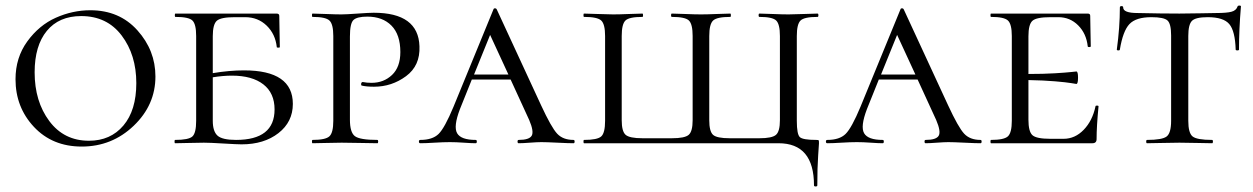

<svg xmlns="http://www.w3.org/2000/svg" viewBox="-20 -517 4522 693"><path d="M275 12Q169 12 102.5 -59Q36 -130 36 -231Q36 -309 78.5 -367.5Q121 -426 181.5 -453Q242 -480 306 -480Q411 -480 476 -407.5Q541 -335 541 -241Q541 -138 462.5 -63Q384 12 275 12ZM301 -9Q379 -9 425.5 -64Q472 -119 472 -217Q472 -319 419 -389Q366 -459 273 -459Q193 -459 149 -405.5Q105 -352 105 -256Q105 -151 158 -80Q211 -9 301 -9Z M861 -263Q1037 -263 1037 -142Q1037 -77 985 -36.5Q933 4 852 4Q836 4 786.5 1Q737 -2 716 -2Q697 -2 661 -1Q625 0 612 0Q610 0 610 -6Q610 -12 612 -12Q661 -12 674.5 -24.5Q688 -37 688 -81V-387Q688 -430 674.5 -443Q661 -456 613 -456Q611 -456 611 -462Q611 -468 613 -468H978Q988 -468 988 -460Q988 -442 989 -401Q990 -360 990 -347Q990 -345 984.5 -345Q979 -345 979 -347Q974 -394 942.5 -424.5Q911 -455 865 -455H827Q777 -455 762.5 -442Q748 -429 748 -386V-253Q808 -263 861 -263ZM832 -12Q971 -12 971 -122Q971 -181 930.5 -212.5Q890 -244 817 -244Q785 -244 748 -238V-81Q748 -43 765 -27.5Q782 -12 832 -12Z M1243 -85Q1243 -39 1261 -25.5Q1279 -12 1342 -12Q1345 -12 1345 -6Q1345 0 1342 0Q1325 0 1282 -1Q1239 -2 1213 -2Q1193 -2 1157 -1Q1121 0 1108 0Q1106 0 1106 -6Q1106 -12 1108 -12Q1155 -12 1169 -25Q1183 -38 1183 -81V-387Q1183 -430 1169 -443Q1155 -456 1108 -456Q1106 -456 1106 -462Q1106 -468 1108 -468Q1121 -468 1156.5 -466.5Q1192 -465 1212 -465Q1229 -465 1271 -468Q1313 -471 1329 -471Q1490 -471 1494 -350Q1497 -280 1445.5 -242Q1394 -204 1330 -204Q1303 -204 1286 -208Q1284 -208 1283.5 -211.5Q1283 -215 1284.5 -218Q1286 -221 1289 -221Q1304 -218 1321 -218Q1365 -218 1395 -246.5Q1425 -275 1425 -329Q1425 -392 1393 -424.5Q1361 -457 1306 -457Q1269 -457 1256 -445Q1243 -433 1243 -385Z M2050 -12Q2054 -12 2054 -6Q2054 0 2050 0Q2032 0 1992 -2Q1952 -4 1934 -4Q1919 -4 1892.5 -2Q1866 0 1852 0Q1848 0 1848 -6Q1848 -12 1852 -12Q1890 -12 1899 -27Q1908 -42 1890 -84L1823 -230H1683L1640 -123Q1616 -60 1630 -36Q1644 -12 1697 -12Q1701 -12 1701 -6Q1701 0 1697 0Q1682 0 1654 -2Q1626 -4 1604 -4Q1580 -4 1548 -2Q1516 0 1497 0Q1492 0 1492 -6Q1492 -12 1497 -12Q1541 -12 1563 -33.5Q1585 -55 1617 -132L1761 -483Q1762 -487 1766.5 -487Q1771 -487 1773 -483L1933 -137Q1970 -57 1991 -34.5Q2012 -12 2050 -12ZM1691 -248H1815L1749 -391Z M2088 0Q2086 0 2086 -6Q2086 -12 2088 -12Q2136 -12 2150 -24.5Q2164 -37 2164 -81V-387Q2164 -430 2150 -443Q2136 -456 2088 -456Q2086 -456 2086 -462Q2086 -468 2088 -468Q2101 -468 2137 -466.5Q2173 -465 2193 -465Q2215 -465 2250.5 -466.5Q2286 -468 2299 -468Q2301 -468 2301 -462Q2301 -456 2299 -456Q2251 -456 2237.5 -443Q2224 -430 2224 -387V-83Q2224 -43 2238 -30.5Q2252 -18 2299 -18H2405Q2452 -18 2466 -30.5Q2480 -43 2480 -83V-387Q2480 -430 2466.5 -443Q2453 -456 2405 -456Q2402 -456 2402 -462Q2402 -468 2405 -468Q2418 -468 2453.5 -466.5Q2489 -465 2510 -465Q2531 -465 2567 -466.5Q2603 -468 2616 -468Q2618 -468 2618 -462Q2618 -456 2616 -456Q2568 -456 2554 -443Q2540 -430 2540 -387V-83Q2540 -43 2553.5 -30.5Q2567 -18 2614 -18H2721Q2767 -18 2781 -30.5Q2795 -43 2795 -83V-387Q2795 -430 2781.5 -443Q2768 -456 2721 -456Q2718 -456 2718 -462Q2718 -468 2721 -468Q2734 -468 2769 -466.5Q2804 -465 2826 -465Q2846 -465 2882 -466.5Q2918 -468 2931 -468Q2934 -468 2934 -462Q2934 -456 2931 -456Q2883 -456 2869.5 -443Q2856 -430 2856 -387V-81Q2856 -32 2867 -22Q2878 -12 2926 -12Q2934 -12 2935 -10.5Q2936 -9 2936 0Q2936 2 2933 45Q2930 88 2930 152Q2930 156 2924 156Q2918 156 2918 152Q2918 0 2790 0Z M3519 -12Q3523 -12 3523 -6Q3523 0 3519 0Q3501 0 3461 -2Q3421 -4 3403 -4Q3388 -4 3361.5 -2Q3335 0 3321 0Q3317 0 3317 -6Q3317 -12 3321 -12Q3359 -12 3368 -27Q3377 -42 3359 -84L3292 -230H3152L3109 -123Q3085 -60 3099 -36Q3113 -12 3166 -12Q3170 -12 3170 -6Q3170 0 3166 0Q3151 0 3123 -2Q3095 -4 3073 -4Q3049 -4 3017 -2Q2985 0 2966 0Q2961 0 2961 -6Q2961 -12 2966 -12Q3010 -12 3032 -33.5Q3054 -55 3086 -132L3230 -483Q3231 -487 3235.5 -487Q3240 -487 3242 -483L3402 -137Q3439 -57 3460 -34.5Q3481 -12 3519 -12ZM3160 -248H3284L3218 -391Z M3934 -133Q3934 -136 3939.5 -136Q3945 -136 3945 -133Q3938 -61 3938 -15Q3938 0 3923 0H3557Q3555 0 3555 -6Q3555 -12 3557 -12Q3604 -12 3618 -25Q3632 -38 3632 -81V-387Q3632 -430 3618 -443Q3604 -456 3557 -456Q3555 -456 3555 -462Q3555 -468 3557 -468H3906Q3915 -468 3915 -460Q3915 -442 3916 -402Q3917 -362 3917 -350Q3917 -347 3911.5 -347Q3906 -347 3906 -350Q3901 -396 3871.5 -425.5Q3842 -455 3800 -455H3771Q3721 -455 3706.5 -442Q3692 -429 3692 -386V-250Q3747 -250 3787.5 -252.5Q3828 -255 3846 -257Q3864 -259 3865 -259Q3871 -259 3871 -237Q3871 -214 3865 -214Q3864 -214 3846.5 -217Q3829 -220 3788 -223.5Q3747 -227 3692 -228V-85Q3692 -42 3706.5 -29Q3721 -16 3771 -16H3819Q3860 -16 3891.5 -48.5Q3923 -81 3934 -133Z M4136 -455Q4080 -455 4056.5 -430Q4033 -405 4022 -338Q4022 -335 4016.5 -335Q4011 -335 4011 -338Q4022 -418 4022 -490Q4022 -495 4028 -495Q4034 -495 4034 -490Q4034 -470 4086 -470Q4172 -468 4237 -468Q4272 -468 4314.5 -469Q4357 -470 4370 -470Q4407 -470 4424.5 -474.5Q4442 -479 4447 -494Q4448 -497 4453.5 -497Q4459 -497 4459 -494Q4452 -410 4452 -338Q4452 -335 4446 -335Q4440 -335 4440 -338Q4438 -405 4417 -430Q4396 -455 4339 -455Q4295 -455 4282 -441.5Q4269 -428 4269 -387V-81Q4269 -37 4284.5 -24.5Q4300 -12 4355 -12Q4358 -12 4358 -6Q4358 0 4355 0Q4341 0 4301.5 -1Q4262 -2 4237 -2Q4214 -2 4174.5 -1Q4135 0 4120 0Q4117 0 4117 -6Q4117 -12 4120 -12Q4175 -12 4191 -24.5Q4207 -37 4207 -81V-389Q4207 -431 4194 -443Q4181 -455 4136 -455Z"/></svg>

Font: Cormorant SC
Style: Regular
Weight: 400
Designer: Christian Thalmann (Catharsis Fonts)
Version: Version 1.000;PS 002.000;hotconv 1.0.88;makeotf.lib2.5.64775